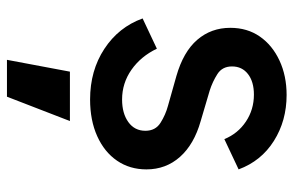

<svg xmlns="http://www.w3.org/2000/svg" viewBox="-166 -427 844 552"><g transform="rotate(90 256.0 -151.0)"><path d="M266 12Q326 12 371.5 -8.5Q417 -29 442 -65.5Q467 -102 467 -150Q467 -206 431 -246.5Q395 -287 328 -306L240 -332Q215 -340 193 -354Q171 -368 171 -396Q171 -425 193 -442Q215 -459 252 -459Q295 -459 329.5 -436Q364 -413 380 -374L467 -415Q443 -480 385 -516.5Q327 -553 253 -553Q198 -553 154 -532.5Q110 -512 85 -476Q60 -440 60 -391Q60 -336 94.5 -296Q129 -256 199 -236L284 -212Q310 -205 333 -190.5Q356 -176 356 -147Q356 -116 331 -98Q306 -80 266 -80Q219 -80 180.5 -107Q142 -134 120 -180L33 -139Q58 -70 120.5 -29Q183 12 266 12ZM152 251H258L328 70H186Z"/></g></svg>

Font: Custom Plus Jakarta Sans SemiBold
Style: Regular
Weight: 600
Designer: Gumpita Rahayu & FullSphere
Foundry: Tokotype & FullSphere
Version: Version 1.001;hotconv 1.0.117;makeotfexe 2.5.65602